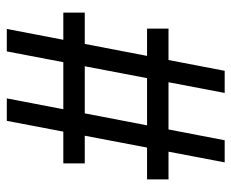

<svg xmlns="http://www.w3.org/2000/svg" viewBox="-78 -602 680 564"><g transform="rotate(90 262.0 -320.0)"><path d="M65 0H131L253 -640H188ZM269 0H335L457 -640H392ZM64 -412H507V-475H64ZM17 -166H460V-229H17Z"/></g></svg>

Font: Gemunu Libre ExtraLight Medium
Style: Regular
Weight: 500
Version: Version 1.100